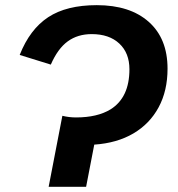

<svg xmlns="http://www.w3.org/2000/svg" viewBox="-20 -718 685 738"><path d="M167 0 219.7 -272.9Q245.6 -266.6 272 -266.6Q354.5 -266.6 405.3 -297.9Q477.5 -343.3 477.5 -451.7Q477.5 -514.2 438.7 -550.5Q399.9 -586.9 332.5 -586.9Q278.8 -586.9 240.5 -559.1Q202.1 -531.2 175.3 -469.7L55.7 -506.8Q94.7 -605.5 165.3 -651.9Q235.8 -698.2 352.1 -698.2Q479.5 -698.2 551.8 -634Q624 -569.8 624 -454.1Q624 -369.1 589.8 -305.7Q555.7 -242.2 492.7 -205.1Q429.7 -168 342.3 -162.1L311 0Z"/></svg>

Font: Arimo
Style: Bold Italic
Weight: 700
Italic angle: -12°
Designer: Steve Matteson
Foundry: Monotype Imaging Inc.
Version: Version 1.33